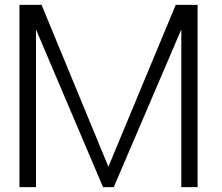

<svg xmlns="http://www.w3.org/2000/svg" viewBox="-20 -770 913 790"><path d="M793 -750V0H726V-649L448 0H404L128 -649V0H60V-750H151L426 -84L703 -750Z"/></svg>

Font: Oakes Grotesk Light
Style: Regular
Weight: 300
Designer: Samuel Oakes
Foundry: Samuel Oakes
Version: Version 1.000;PS 001.000;hotconv 1.0.88;makeotf.lib2.5.64775